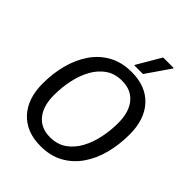

<svg xmlns="http://www.w3.org/2000/svg" viewBox="-242 -973 1108 1108"><g transform="rotate(45 312.5 -419.0)"><path d="M290.8 12.5Q174.2 12.5 108.8 -58.3Q43.3 -129.2 43.3 -252.5Q43.3 -335 62.9 -408.8Q82.5 -482.5 121.7 -539.6Q160.8 -596.7 220.4 -629.6Q280 -662.5 360 -662.5Q476.7 -662.5 541.7 -592.1Q606.7 -521.7 606.7 -398.3Q606.7 -315.8 587.5 -241.7Q568.3 -167.5 528.8 -110.4Q489.2 -53.3 430 -20.4Q370.8 12.5 290.8 12.5ZM292.5 -62.5Q351.7 -62.5 393.3 -91.7Q435 -120.8 461.7 -169.6Q488.3 -218.3 500.8 -277.9Q513.3 -337.5 513.3 -399.2Q513.3 -488.3 472.1 -537.9Q430.8 -587.5 356.7 -587.5Q298.3 -587.5 256.7 -558.8Q215 -530 188.3 -481.2Q161.7 -432.5 149.2 -372.9Q136.7 -313.3 136.7 -250.8Q136.7 -162.5 177.5 -112.5Q218.3 -62.5 292.5 -62.5ZM344.2 -700V-705L429.2 -850H514.2V-845L414.2 -700Z"/></g></svg>

Font: Familjen Grotesk GF
Style: Italic
Weight: 400
Designer: Anders Wikstroem, Jonas Baeckman, Matilda Gysing, Kristian Moeller
Foundry: Familjen STHML AB
Version: Version 2.000; Beta; Release 4; Build 6